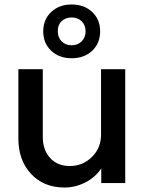

<svg xmlns="http://www.w3.org/2000/svg" viewBox="-20 -817 651 857"><path d="M268 20Q175 20 118.5 -41Q62 -102 62 -198V-508H171V-206Q171 -148 203.5 -112Q236 -76 292 -76Q349 -76 390 -116Q431 -156 431 -216V-508H539V0H432V-65Q406 -26 361.5 -3Q317 20 268 20ZM300 -557Q244 -557 208.5 -590.5Q173 -624 173 -677Q173 -730 208.5 -763.5Q244 -797 300 -797Q356 -797 391.5 -763.5Q427 -730 427 -677Q427 -624 391.5 -590.5Q356 -557 300 -557ZM300 -739Q272 -739 254.5 -722Q237 -705 238 -677Q238 -650 255 -632.5Q272 -615 300 -615Q327 -615 344.5 -632.5Q362 -650 362 -677Q362 -705 344.5 -722Q327 -739 300 -739Z"/></svg>

Font: Metropolitano Medium
Style: Regular
Weight: 500
Designer: Fonts by Alex Slobzheninov & Chris M. Simpson / Changes by Cristiano Sobral
Foundry: Fonts by Alex Slobzheninov & Chris M. Simpson / Changes by Cristiano Sobral
Version: Version 1.00;August 30, 2020;FontCreator 13.0.0.2681 64-bit